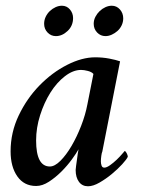

<svg xmlns="http://www.w3.org/2000/svg" viewBox="-20 -643 503 670"><path d="M263 -399Q235 -399 206.5 -377Q178 -355 156 -320Q134 -285 120 -241Q106 -197 106 -153Q106 -62 154 -62Q171 -62 191 -82Q211 -102 229.5 -133.5Q248 -165 263 -203.5Q278 -242 285 -279L306 -385Q300 -392 286.5 -395.5Q273 -399 263 -399ZM312 -443Q338 -443 361.5 -438.5Q385 -434 399 -429L337 -114Q335 -110 333.5 -99Q332 -88 332 -80Q332 -72 334.5 -65Q337 -58 344 -58Q352 -58 364 -66.5Q376 -75 387 -85.5Q398 -96 406 -105.5Q414 -115 415 -116Q418 -116 422 -108.5Q426 -101 426 -96Q422 -87 406.5 -70Q391 -53 370.5 -36Q350 -19 327.5 -6Q305 7 287 7Q267 7 255.5 -8.5Q244 -24 244 -50Q244 -54 245.5 -64Q247 -74 248.5 -85.5Q250 -97 251.5 -107.5Q253 -118 254 -122Q247 -109 231 -87Q215 -65 194.5 -44.5Q174 -24 151 -9Q128 6 106 6Q64 6 40.5 -27.5Q17 -61 17 -115Q17 -181 45.5 -240.5Q74 -300 118 -345Q162 -390 214 -416.5Q266 -443 312 -443ZM307 -560Q307 -573 313 -584.5Q319 -596 328 -604.5Q337 -613 348 -618Q359 -623 370 -623Q387 -623 398.5 -610Q410 -597 410 -579Q410 -566 404.5 -554.5Q399 -543 390 -535Q381 -527 370 -522Q359 -517 348 -517Q331 -517 319 -529.5Q307 -542 307 -560ZM134 -560Q134 -573 139.5 -584.5Q145 -596 154 -604.5Q163 -613 174 -618Q185 -623 196 -623Q213 -623 224 -610Q235 -597 235 -580Q235 -553 216 -535Q197 -517 175 -517Q158 -517 146 -529.5Q134 -542 134 -560Z"/></svg>

Font: Vermiglione Medium
Style: Italic
Weight: 500
Italic angle: -11°
Version: Version 1.000